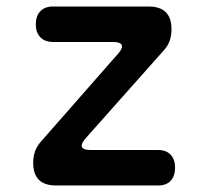

<svg xmlns="http://www.w3.org/2000/svg" viewBox="-20 -570 640 590"><path d="M153 0Q117 0 99.5 -17.5Q82 -35 82 -70Q82 -89 87.5 -104.5Q93 -120 105 -134L342 -404Q349 -412 352 -417.5Q355 -423 355 -427Q355 -434 348 -437.5Q341 -441 326 -441H143Q118 -441 104 -455.5Q90 -470 90 -495Q90 -521 104 -535.5Q118 -550 143 -550H436Q472 -550 489.5 -532.5Q507 -515 507 -480Q507 -461 501.5 -445Q496 -429 484 -416L244 -146Q237 -138 234 -132.5Q231 -127 231 -122Q231 -116 238 -112.5Q245 -109 260 -109H466Q491 -109 504.5 -94.5Q518 -80 518 -55Q518 -29 504.5 -14.5Q491 0 466 0Z"/></svg>

Font: Maple Mono NL SemiBold
Style: Regular
Weight: 600
Monospace: yes
Designer: subframe7536
Version: Version 7.000